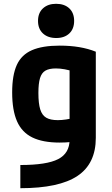

<svg xmlns="http://www.w3.org/2000/svg" viewBox="-20 -770 590 1010"><path d="M87 98Q226 98 286 67Q346 36 346 -35V-462L382 -390Q345 -401 320.5 -405.5Q296 -410 274 -410Q239 -410 219 -398.5Q199 -387 190.5 -359Q182 -331 182 -281Q182 -226 191.5 -195Q201 -164 223 -151Q245 -138 284 -138Q304 -138 327.5 -141.5Q351 -145 387 -152L410 -30Q384 -26 354.5 -23Q325 -20 294 -20Q205 -20 150 -47Q95 -74 69.5 -132Q44 -190 44 -284Q44 -375 68.5 -428.5Q93 -482 148 -506Q203 -530 294 -530Q405 -530 484 -498V-45Q484 91 387.5 155.5Q291 220 87 220ZM276 -570Q232 -570 206 -594Q180 -618 180 -660Q180 -702 206 -726Q232 -750 275 -750Q319 -750 344.5 -726Q370 -702 370 -660Q370 -618 344.5 -594Q319 -570 276 -570Z"/></svg>

Font: M PLUS Code Latin SemiExpanded
Style: Bold
Weight: 700
Width: 6
Designer: Coji Morishita
Foundry: UNDERFOREST DESIGN
Version: Version 1.002; ttfautohint (v1.8.3)